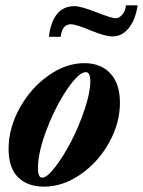

<svg xmlns="http://www.w3.org/2000/svg" viewBox="-20 -678 528 709"><path d="M395 -543.5Q367.7 -543.5 314 -565.9Q260.3 -588.4 241.2 -588.4Q209.5 -588.4 204.1 -542H160.6Q167 -597.7 190.9 -626.5Q214.8 -655.3 254.9 -655.3Q278.8 -655.3 335.9 -632.8Q393.1 -610.4 407.2 -610.4Q420.4 -610.4 432.4 -625Q444.3 -639.6 444.8 -658.2H488.3Q480 -604.5 455.3 -574Q430.7 -543.5 395 -543.5ZM143.1 11.2Q81.1 11.2 46.4 -23.7Q11.7 -58.6 11.7 -127.9Q11.7 -204.1 52.2 -278.1Q92.8 -352.1 158 -398.4Q223.1 -444.8 291.5 -444.8Q352.5 -444.8 387.7 -406.7Q422.9 -368.7 422.9 -298.8Q422.9 -222.7 382.3 -150.4Q341.8 -78.1 276.6 -33.4Q211.4 11.2 143.1 11.2ZM135.7 -22Q153.8 -22 184.3 -61.8Q214.8 -101.6 243.2 -156.5Q271.5 -211.4 292.5 -273.9Q313.5 -336.4 313.5 -377.4Q313.5 -411.6 296.9 -411.6Q271.5 -411.6 229 -349.9Q186.5 -288.1 153.3 -202.1Q120.1 -116.2 120.1 -57.1Q120.1 -22 135.7 -22Z"/></svg>

Font: Elstob Grade
Style: Italic
Weight: 400
Italic angle: -20°
Designer: Peter S. Baker
Version: Version 1.015